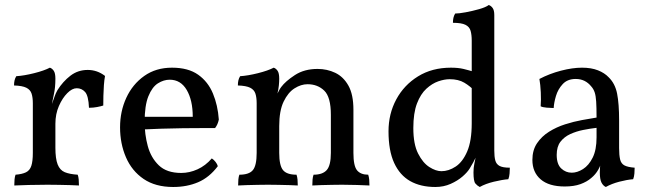

<svg xmlns="http://www.w3.org/2000/svg" viewBox="-20 -737 2592 766"><path d="M201 -147Q201 -104 210 -81Q219 -58 238.5 -50Q258 -42 290 -40Q293 -32 294 -21Q295 -10 295 3Q280 2 259.5 1.5Q239 1 215.5 0.5Q192 0 169 0Q134 0 95 1Q56 2 37 3Q37 -10 38 -21Q39 -32 42 -40Q68 -42 83.5 -49.5Q99 -57 105 -75.5Q111 -94 111 -127V-227H201ZM201 -293V-214H111V-325L201 -423Q201 -388 195 -361Q189 -334 184 -307ZM179 -301Q190 -329 196 -347Q202 -365 209 -377Q231 -412 261 -435Q291 -458 330 -458Q368 -458 399 -434Q396 -418 394.5 -397Q393 -376 392.5 -355Q392 -334 392 -316Q383 -313 367.5 -310Q352 -307 335 -307Q333 -355 319.5 -370Q306 -385 286 -385Q268 -385 248.5 -365.5Q229 -346 215 -314Q201 -282 201 -243ZM111 -214V-325Q111 -348 106 -363.5Q101 -379 85 -387Q69 -395 36 -396Q36 -407 38 -416Q40 -425 45 -433Q76 -435 116 -445Q156 -455 179 -467Q188 -464 194.5 -454.5Q201 -445 201 -423Z M671 9Q600 9 553 -23Q506 -55 482.5 -109.5Q459 -164 459 -229Q459 -293 484 -347Q509 -401 555.5 -434Q602 -467 666 -467Q731 -467 770.5 -439Q810 -411 829.5 -364Q849 -317 853 -260Q849 -240 838 -226Q821 -226 787 -226Q753 -226 710 -225.5Q667 -225 622 -223.5Q577 -222 537 -220V-271H749Q749 -337 725 -378Q701 -419 657 -419Q633 -419 610 -404.5Q587 -390 572 -353Q557 -316 557 -250Q557 -201 569.5 -154.5Q582 -108 613.5 -77.5Q645 -47 703 -47Q736 -47 768 -61.5Q800 -76 825 -105Q833 -100 840 -91Q847 -82 849 -74Q815 -29 770.5 -10Q726 9 671 9Z M1004 -214V-325Q1004 -348 999 -363.5Q994 -379 978 -387Q962 -395 929 -396Q929 -407 931 -416Q933 -425 938 -433Q969 -435 1009 -445Q1049 -455 1072 -467Q1081 -464 1087.5 -454.5Q1094 -445 1094 -423ZM1390 -127Q1390 -75 1404.5 -57.5Q1419 -40 1449 -40Q1452 -31 1453 -20.5Q1454 -10 1454 3Q1432 2 1404 1Q1376 0 1345 0Q1325 0 1303 0.5Q1281 1 1261 1.5Q1241 2 1226 3Q1226 -10 1227 -21Q1228 -32 1231 -40Q1267 -40 1283.5 -58.5Q1300 -77 1300 -127V-279Q1300 -350 1273.5 -375.5Q1247 -401 1207 -401Q1181 -401 1155 -384.5Q1129 -368 1111.5 -331.5Q1094 -295 1094 -234V-127Q1094 -77 1109 -58.5Q1124 -40 1163 -40Q1166 -31 1167 -20.5Q1168 -10 1168 3Q1154 2 1134 1.5Q1114 1 1091.5 0.5Q1069 0 1049 0Q1029 0 1007 0.5Q985 1 965 1.5Q945 2 930 3Q930 -10 931 -21Q932 -32 935 -40Q974 -40 989 -58.5Q1004 -77 1004 -127V-325L1094 -423Q1094 -411 1092.5 -396Q1091 -381 1087 -364Q1090 -369 1093 -375.5Q1096 -382 1102 -390Q1119 -413 1156.5 -437.5Q1194 -462 1247 -462Q1285 -462 1317.5 -446.5Q1350 -431 1370 -395.5Q1390 -360 1390 -299Z M1779 -467Q1808 -467 1829 -462Q1850 -457 1876 -449V-372Q1856 -393 1832.5 -407Q1809 -421 1774 -421Q1753 -421 1728.5 -412.5Q1704 -404 1681 -383Q1658 -362 1643.5 -324Q1629 -286 1629 -226Q1629 -162 1648 -124.5Q1667 -87 1693 -70.5Q1719 -54 1741 -54Q1770 -54 1798 -72.5Q1826 -91 1844 -133Q1862 -175 1862 -245L1891 -139Q1878 -107 1868.5 -90Q1859 -73 1854 -65Q1845 -50 1825.5 -33Q1806 -16 1778 -3.5Q1750 9 1717 9Q1658 9 1616.5 -14.5Q1575 -38 1552.5 -87Q1530 -136 1530 -213Q1530 -283 1561 -340.5Q1592 -398 1648 -432.5Q1704 -467 1779 -467ZM1952 -136Q1952 -112 1956 -97Q1960 -82 1973 -75Q1986 -68 2014 -68Q2014 -58 2013 -45Q2012 -32 2008 -22Q1983 -20 1950 -12Q1917 -4 1894 9Q1884 4 1876.5 -5Q1869 -14 1869 -49Q1869 -68 1872.5 -84Q1876 -100 1883 -136ZM1952 -575V-127H1862V-575ZM1930 -717Q1939 -714 1945.5 -705Q1952 -696 1952 -677V-538H1862V-575Q1862 -598 1857.5 -614Q1853 -630 1837 -638Q1821 -646 1787 -646Q1787 -657 1789 -666Q1791 -675 1796 -683Q1811 -683 1838 -688Q1865 -693 1891.5 -700.5Q1918 -708 1930 -717Z M2397 9Q2386 4 2379.5 -9Q2373 -22 2373 -50Q2373 -59 2374 -71.5Q2375 -84 2378 -94H2380Q2377 -78 2366.5 -59.5Q2356 -41 2339 -27Q2322 -12 2296 -2.5Q2270 7 2233 7Q2170 7 2137 -21.5Q2104 -50 2104 -99Q2104 -138 2122.5 -165.5Q2141 -193 2170.5 -211.5Q2200 -230 2234.5 -241Q2269 -252 2302 -258Q2335 -264 2360 -268Q2360 -309 2358.5 -332Q2357 -355 2352.5 -368.5Q2348 -382 2339 -392Q2327 -407 2311.5 -414.5Q2296 -422 2277 -422Q2244 -422 2225 -401.5Q2206 -381 2198 -354Q2190 -327 2189 -306Q2178 -306 2161 -307.5Q2144 -309 2137 -313Q2139 -338 2137.5 -369Q2136 -400 2132 -422Q2172 -443 2218 -455Q2264 -467 2302 -467Q2339 -467 2365.5 -456.5Q2392 -446 2408 -429Q2434 -404 2442 -363.5Q2450 -323 2450 -256V-146Q2450 -118 2454 -101Q2458 -84 2471.5 -77Q2485 -70 2512 -68Q2512 -58 2511 -45Q2510 -32 2506 -22Q2481 -20 2450.5 -12Q2420 -4 2397 9ZM2261 -48Q2283 -48 2306 -62.5Q2329 -77 2344.5 -108Q2360 -139 2360 -189V-227Q2334 -224 2306.5 -218.5Q2279 -213 2255 -202Q2231 -191 2216 -171.5Q2201 -152 2201 -119Q2201 -82 2219 -65Q2237 -48 2261 -48Z"/></svg>

Font: Vollkorn
Style: Regular
Weight: 400
Designer: Friedrich Althausen
Foundry: Friedrich Althausen
Version: Version 4.104